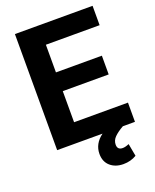

<svg xmlns="http://www.w3.org/2000/svg" viewBox="-166 -805 893 1105"><g transform="rotate(-20 281.0 -252.5)"><path d="M491.2 -308.1H210V-117.7H540V0H465.8Q429.7 20.5 410.2 40.3Q390.6 60.1 390.6 85.9Q390.6 117.7 422.9 117.7Q439 117.7 461.9 107.9L476.1 184.6Q440.4 206.1 395.5 206.1Q346.7 206.1 315.7 179Q284.7 151.9 284.7 104Q284.7 42 341.3 0H63.5V-710.9H539.1V-592.3H210V-422.9H491.2Z"/></g></svg>

Font: Robotiche
Style: Bold
Weight: 700
Designer: Google
Version: Version 2.001150; 2014